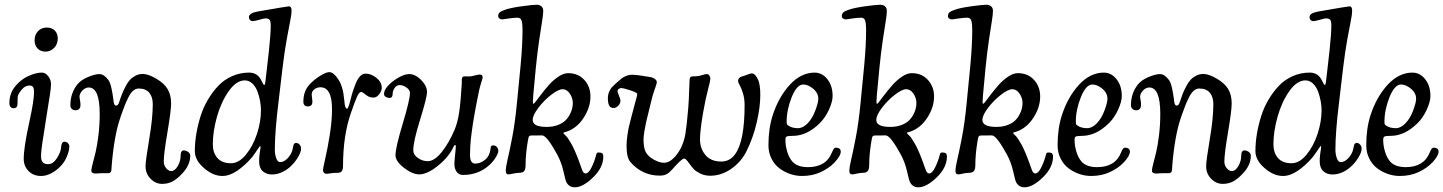

<svg xmlns="http://www.w3.org/2000/svg" viewBox="-20 -737 6149 818"><path d="M127.4 -564.9Q127.4 -589.4 142.3 -604.5Q157.2 -619.6 179.2 -619.6Q200.7 -619.6 213.4 -606.9Q226.1 -594.2 226.1 -573.2Q226.1 -548.8 210.7 -533Q195.3 -517.1 173.8 -517.1Q152.8 -517.1 140.1 -530.5Q127.4 -543.9 127.4 -564.9ZM105 -217.3Q125 -308.6 125 -344.2Q125 -359.9 120.6 -366.2Q116.2 -372.6 106.4 -372.6Q91.3 -372.6 80.1 -362.8Q69.8 -353.5 62.5 -341.8Q55.2 -330.1 55.2 -321.3Q55.2 -290 53.2 -285.2Q49.3 -275.9 39.6 -275.9Q20 -275.9 20 -298.3Q20 -340.8 47.6 -372.6Q75.2 -404.3 113.8 -418.5Q138.7 -427.7 158.7 -427.7Q173.8 -427.7 185.5 -412.4Q197.3 -397 197.3 -378.9Q197.3 -369.1 196 -357.9Q194.8 -346.7 192.9 -334.7Q190.9 -322.8 185.3 -287.4Q179.7 -252 173.8 -214.4Q171.9 -200.2 167.7 -174.6Q163.6 -148.9 161.1 -133.1Q158.7 -117.2 156.7 -99.4Q154.8 -81.5 154.8 -71.3Q154.8 -54.2 161.9 -45.9Q168.9 -37.6 185.1 -37.6Q206.1 -37.6 222.4 -63Q238.8 -88.4 240.2 -108.9Q241.7 -133.3 255.4 -133.3Q262.7 -133.3 269 -127.4Q275.4 -121.6 275.4 -112.8Q275.4 -93.8 262.9 -65.4Q250.5 -37.1 223.1 -15.1Q188.5 12.7 154.8 12.7Q122.1 12.7 101.6 -8.3Q81.1 -29.3 81.1 -60.5Q81.1 -108.9 105 -217.3Z M588.4 -421.9Q611.3 -421.9 645.3 -402.1Q679.2 -382.3 693.8 -357.9Q709 -333 709 -296.4Q709 -265.6 693.4 -173.8Q677.7 -82 677.7 -48.3Q677.7 -32.7 687.7 -20.5Q697.8 -8.3 709.5 -8.3Q725.1 -8.3 737.3 -29.5Q749.5 -50.8 749.5 -73.2Q749.5 -96.2 763.2 -96.2Q767.6 -96.2 773.4 -94.2Q780.8 -91.8 785.6 -86.2Q790.5 -80.6 790.5 -73.2Q790.5 -33.7 756.3 2.4Q735.4 24.9 715.8 35.6Q696.3 46.4 670.4 46.4Q643.1 46.4 621.6 24.7Q600.1 2.9 600.1 -28.3Q600.1 -52.2 615.5 -142.8Q630.9 -233.4 630.9 -293.5Q630.9 -323.7 616 -341.8Q601.1 -359.9 570.8 -359.9Q558.1 -359.9 547.1 -350.3Q536.1 -340.8 526.6 -321.5Q517.1 -302.2 510.7 -285.9Q504.4 -269.5 495.1 -243.2Q493.7 -238.3 492.7 -235.8Q466.3 -160.2 455.6 -29.3Q455.6 -27.3 455.3 -22.5Q455.1 -17.6 454.8 -15.1Q454.6 -12.7 453.9 -9Q453.1 -5.4 451.7 -3.7Q450.2 -2 447.5 -0.5Q444.8 1 441.4 1H410.2Q404.8 1 397 1.7Q389.2 2.4 387.7 2.4Q369.1 2.4 369.1 -10.7Q369.1 -17.6 374.8 -39.3Q380.4 -61 387 -87.6Q393.6 -114.3 399.2 -159.4Q404.8 -204.6 404.8 -252Q404.8 -364.3 357.9 -364.3Q343.3 -364.3 331.1 -351.3Q318.8 -338.4 318.8 -325.2Q318.8 -319.3 320.8 -310.3Q322.8 -301.3 322.8 -289.1Q322.8 -278.3 316.9 -272.7Q311 -267.1 302.2 -267.1Q292.5 -267.1 286.1 -272.9Q279.8 -278.8 279.8 -288.6Q279.8 -338.4 308.1 -375.5Q323.2 -395.5 353.8 -408.4Q384.3 -421.4 403.3 -421.4Q422.9 -421.4 441.4 -396.5Q445.8 -391.1 449.2 -381.3Q452.6 -371.6 455.3 -358.9Q458 -346.2 459.5 -337.2Q460.9 -328.1 462.6 -315.4Q464.4 -302.7 464.4 -301.8Q466.8 -287.1 474.6 -287.1Q482.9 -287.1 487.3 -300.8Q494.6 -323.2 500.5 -337.9Q506.3 -352.5 515.6 -370.1Q524.9 -387.7 534.4 -397.7Q543.9 -407.7 557.9 -414.8Q571.8 -421.9 588.4 -421.9Z M810.1 -92.8Q810.1 -128.9 816.4 -167Q822.8 -205.1 834.7 -242.7Q846.7 -280.3 866.5 -313.5Q886.2 -346.7 910.9 -372.3Q935.5 -397.9 969.2 -412.8Q1002.9 -427.7 1041.5 -427.7Q1077.6 -427.7 1093.8 -393.6Q1102.1 -375 1105.5 -375Q1108.9 -375 1110.4 -386.7L1116.7 -441.4Q1138.7 -622.6 1131.8 -646.5Q1128.4 -658.7 1111.8 -658.7Q1104.5 -658.7 1084.7 -652.8Q1064.9 -647 1057.1 -647Q1049.8 -647 1045.2 -651.9Q1040.5 -656.7 1040.5 -664.1Q1040.5 -681.2 1078.1 -688Q1204.6 -710 1210.9 -710Q1222.2 -710 1222.2 -691.4Q1222.2 -676.3 1216.8 -650.4Q1211.4 -624.5 1201.7 -570.1Q1191.9 -515.6 1183.6 -446.8L1166.5 -301.8Q1150.9 -175.8 1150.9 -98.6Q1150.9 -80.6 1156.7 -63.5Q1162.6 -46.4 1173.3 -46.4Q1189.5 -46.4 1204.3 -61.5Q1219.2 -76.7 1225.6 -96.7Q1227.1 -101.1 1229 -112.8Q1231.4 -128.4 1241.7 -128.4Q1249 -128.4 1255.9 -121.3Q1262.7 -114.3 1262.7 -103Q1262.7 -88.9 1248.5 -65.4Q1234.4 -42 1212.9 -23.4Q1177.2 6.3 1138.2 6.3Q1114.7 6.3 1099.4 -7.6Q1084 -21.5 1084 -49.8Q1084 -64.5 1086.2 -82.3Q1088.4 -100.1 1089.6 -106Q1090.8 -111.8 1088.9 -115.2Q1087.4 -115.2 1081.3 -106.2Q1075.2 -97.2 1065.7 -83.3Q1056.2 -69.3 1048.8 -61.5Q1022.5 -31.2 990.2 -9.3Q958 12.7 927.2 12.7Q887.7 12.7 848.9 -21Q810.1 -54.7 810.1 -92.8ZM964.4 -41.5Q997.6 -41.5 1027.6 -77.9Q1057.6 -114.3 1074.7 -166.3Q1091.8 -218.3 1091.8 -267.6Q1091.8 -285.6 1088.1 -306.2Q1084.5 -326.7 1076.9 -347.2Q1069.3 -367.7 1055.2 -381.1Q1041 -394.5 1022.9 -394.5Q986.8 -394.5 954.3 -348.4Q921.9 -302.2 904.3 -239.5Q886.7 -176.8 886.7 -122.1Q886.7 -86.4 906 -64Q925.3 -41.5 964.4 -41.5Z M1537.6 -423.3Q1561 -423.3 1583.7 -405.3Q1606.4 -387.2 1606.4 -362.8Q1606.4 -349.6 1595.5 -335.4Q1584.5 -321.3 1571.8 -321.3Q1557.6 -321.3 1547.6 -327.1Q1537.6 -333 1530.8 -339.1Q1523.9 -345.2 1518.6 -345.2Q1510.3 -345.2 1501.2 -325.2Q1492.2 -305.2 1475.1 -255.9Q1441.4 -159.2 1441.4 -29.3Q1441.4 -16.1 1436.3 -8.1Q1431.2 0 1415 -0.5Q1404.8 -1 1390.6 1.2Q1376.5 3.4 1373.5 3.4Q1365.7 3.9 1360.8 -0.7Q1356 -5.4 1356 -12.2Q1356 -19.5 1365.7 -61.3Q1375.5 -103 1385 -162.6Q1394.5 -222.2 1394.5 -272Q1394.5 -365.2 1345.2 -365.2Q1330.1 -365.2 1319.1 -356.4Q1308.1 -347.7 1308.1 -335Q1308.1 -328.1 1309.6 -319.1Q1311 -310.1 1311 -304.2Q1311 -283.7 1291.5 -283.7Q1272.5 -283.7 1272.5 -303.7Q1272.5 -348.1 1297.4 -375.5Q1317.9 -397.9 1343.8 -413.8Q1369.6 -429.7 1382.8 -429.7Q1401.9 -429.7 1422.9 -396.5Q1430.7 -384.8 1436 -367.7Q1441.4 -350.6 1443.1 -338.6Q1444.8 -326.7 1446.8 -310.1Q1448.7 -293.5 1448.7 -292Q1451.7 -273.9 1459 -273.9Q1461.9 -273.9 1467.8 -291Q1475.1 -320.3 1480 -337.2Q1484.9 -354 1493.9 -377.2Q1502.9 -400.4 1513.7 -411.9Q1524.4 -423.3 1537.6 -423.3Z M1766.1 5.9Q1737.3 5.9 1701.2 -22Q1665 -49.8 1665 -75.7Q1665 -107.9 1695.8 -210.2Q1726.6 -312.5 1726.6 -340.8Q1726.6 -355 1709.5 -365.7Q1696.3 -374.5 1683.1 -374.5Q1669.9 -374.5 1661.4 -362.3Q1652.8 -350.1 1652.8 -336.4Q1652.8 -319.8 1639.6 -319.8Q1631.3 -319.8 1623.8 -324Q1616.2 -328.1 1616.2 -336.4Q1616.2 -356.4 1640.6 -379.4Q1659.7 -397 1682.6 -409.2Q1705.6 -421.4 1723.6 -421.4Q1750 -421.4 1775.4 -395Q1799.3 -370.1 1799.3 -344.7Q1799.3 -322.3 1770 -228Q1740.7 -133.8 1740.7 -97.2Q1740.7 -77.6 1760.3 -64Q1779.8 -50.3 1801.8 -50.3Q1831.1 -50.3 1862.1 -89.4Q1893.1 -128.4 1916.5 -183.6Q1929.7 -214.4 1936.3 -259Q1942.9 -303.7 1947.3 -379.9Q1947.8 -384.3 1947.5 -388.4Q1947.3 -392.6 1947.5 -397Q1947.8 -401.4 1948.5 -404.5Q1949.2 -407.7 1951.9 -409.7Q1954.6 -411.6 1959 -411.6Q1960.4 -411.6 1965.6 -411.6Q1970.7 -411.6 1975.3 -411.6Q1980 -411.6 1983.4 -411.6Q1987.8 -411.6 2002.7 -415.5Q2017.6 -419.4 2022.5 -419.4Q2030.3 -419.4 2033.2 -416.5Q2036.1 -413.6 2036.1 -406.7Q2036.1 -403.3 2033.4 -395.3Q2030.8 -387.2 2026.1 -371.3Q2021.5 -355.5 2018.1 -336.4Q2017.1 -332 2012.5 -308.3Q2007.8 -284.7 2006.3 -276.4Q2004.9 -268.1 2000.7 -245.4Q1996.6 -222.7 1994.9 -210.7Q1993.2 -198.7 1990.2 -178Q1987.3 -157.2 1985.8 -142.8Q1984.4 -128.4 1983.4 -110.6Q1982.4 -92.8 1982.4 -77.6Q1982.4 -40 2004.4 -40Q2026.9 -40 2046.9 -56.6Q2066.9 -73.2 2070.3 -105.5Q2070.8 -109.4 2071 -111.1Q2071.3 -112.8 2073.7 -115.2Q2076.2 -117.7 2080.6 -117.7Q2090.3 -117.7 2096.7 -110.8Q2103 -104 2103 -94.2Q2103 -85 2093 -67.9Q2083 -50.8 2065.9 -34.7Q2019.5 8.3 1952.6 8.3Q1934.6 8.3 1925.3 -5.1Q1916 -18.6 1916 -38.1Q1916 -51.3 1918.9 -77.9Q1921.9 -104.5 1921.9 -113.8Q1921.9 -119.6 1918 -119.6Q1916.5 -119.6 1912.6 -112.3Q1893.1 -69.3 1846.9 -31.7Q1800.8 5.9 1766.1 5.9Z M2182.1 -295.4 2198.2 -460.4Q2206.1 -545.9 2206.1 -606.9Q2206.1 -639.2 2201.7 -650.4Q2197.3 -661.6 2185.1 -661.6Q2168.9 -661.6 2145.8 -658Q2122.6 -654.3 2120.1 -654.3Q2112.8 -654.3 2107.7 -658.2Q2102.5 -662.1 2102.5 -668Q2102.5 -677.7 2108.4 -683.6Q2114.3 -689.5 2131.3 -695.3Q2154.3 -703.6 2201.9 -710.2Q2249.5 -716.8 2266.6 -716.8Q2278.3 -716.8 2286.4 -710.2Q2294.4 -703.6 2294.4 -690.9Q2294.4 -675.8 2289.8 -647.9Q2285.2 -620.1 2277.1 -565.4Q2269 -510.7 2262.7 -446.8L2252 -332.5Q2248.5 -294.9 2252 -294.9Q2254.4 -294.9 2258.3 -299.3Q2262.2 -303.7 2269.3 -313.5Q2276.4 -323.2 2276.9 -323.7Q2302.2 -356.9 2319.1 -375.7Q2335.9 -394.5 2358.2 -409.9Q2380.4 -425.3 2400.4 -425.3Q2443.4 -425.3 2469.5 -396.5Q2495.6 -367.7 2495.6 -325.7Q2495.6 -280.8 2467.5 -236.6Q2439.5 -192.4 2396 -176.8Q2394 -176.3 2391.6 -175.5Q2389.2 -174.8 2387.5 -174.3Q2385.7 -173.8 2384 -173.3Q2382.3 -172.9 2381.3 -172.1Q2380.4 -171.4 2380.4 -170.4Q2380.4 -168.9 2383.3 -165.8Q2386.2 -162.6 2390.4 -158.9Q2394.5 -155.3 2396.5 -152.3Q2401.9 -144.5 2407.5 -135.5Q2413.1 -126.5 2417.2 -118.9Q2421.4 -111.3 2426.5 -99.9Q2431.6 -88.4 2434.3 -82Q2437 -75.7 2441.9 -63Q2446.8 -50.3 2448.2 -46.1Q2449.7 -42 2454.3 -29.1Q2459 -16.1 2459.5 -14.6Q2464.8 2 2475.1 2Q2487.3 2 2499.8 -22.9Q2512.2 -47.9 2519 -73.7Q2520.5 -79.1 2521 -81.1Q2521.5 -83 2523.4 -85.2Q2525.4 -87.4 2528.8 -87.4Q2540.5 -87.4 2545.4 -84Q2550.3 -80.6 2550.3 -69.3Q2550.3 -23.4 2506.8 18.8Q2463.4 61 2428.7 61Q2402.8 61 2391.6 36.1Q2389.2 30.8 2380.4 -7.6Q2371.6 -45.9 2354.5 -77.6Q2309.6 -160.2 2289.6 -160.2Q2285.6 -160.2 2266.6 -159.9Q2247.6 -159.7 2243.2 -159.7Q2241.2 -159.7 2240 -159.4Q2238.8 -159.2 2237.5 -158.7Q2236.3 -158.2 2235.4 -157.5Q2234.4 -156.7 2233.9 -156Q2233.4 -155.3 2232.7 -153.6Q2231.9 -151.9 2231.7 -150.9Q2231.4 -149.9 2231 -147.5Q2230.5 -145 2230.2 -143.8Q2230 -142.6 2229.5 -139.4Q2229 -136.2 2228.5 -134.8Q2219.2 -79.1 2219.2 -33.7Q2219.2 -15.6 2213.4 -8.5Q2207.5 -1.5 2195.8 -1Q2179.2 -0.5 2166 2.7Q2152.8 5.9 2146.5 5.9Q2134.8 5.9 2134.8 -7.8Q2134.8 -25.4 2142.3 -56.6Q2149.9 -87.9 2162.1 -150.9Q2174.3 -213.9 2182.1 -295.4ZM2249.5 -226.1Q2249.5 -196.3 2308.6 -196.3Q2335 -196.3 2355.5 -203.9Q2376 -211.4 2387.9 -222.9Q2399.9 -234.4 2407.5 -248.8Q2415 -263.2 2417.7 -275.4Q2420.4 -287.6 2420.4 -298.3Q2420.4 -319.3 2407.7 -338.1Q2395 -356.9 2377 -356.9Q2359.4 -356.9 2328.6 -333.3Q2297.9 -309.6 2273.7 -277.8Q2249.5 -246.1 2249.5 -226.1Z M2791 11.2Q2716.3 11.2 2666.5 -45.9Q2649.4 -64.9 2649.4 -115.7Q2649.4 -137.2 2653.1 -161.4Q2656.7 -185.5 2659.7 -198.5Q2662.6 -211.4 2670.4 -240.7Q2678.2 -270 2679.7 -275.4Q2681.2 -282.2 2685.3 -296.9Q2689.5 -311.5 2692.1 -321.8Q2694.8 -332 2694.8 -336.9Q2694.8 -342.3 2665.8 -352.1Q2636.7 -361.8 2626 -361.8Q2620.6 -361.8 2615.7 -357.9Q2610.8 -354 2610.8 -349.6Q2610.8 -344.7 2617.2 -329.1Q2623.5 -313.5 2623.5 -308.6Q2623.5 -296.4 2614 -286.6Q2604.5 -276.9 2594.2 -276.9Q2581.1 -276.9 2575.4 -287.1Q2569.8 -297.4 2569.8 -318.4Q2569.8 -333.5 2575.2 -345.9Q2580.6 -358.4 2586.2 -364.5Q2591.8 -370.6 2603 -380.9Q2621.1 -397 2627.7 -402.3Q2634.3 -407.7 2646.7 -413.1Q2659.2 -418.5 2673.8 -418.5Q2694.3 -418.5 2750.5 -408.7Q2762.2 -406.7 2770.3 -400.4Q2778.3 -394 2778.3 -387.7Q2778.3 -382.8 2774.7 -372.1Q2771 -361.3 2765.4 -344.7Q2759.8 -328.1 2756.3 -313Q2753.4 -299.8 2745.6 -269Q2737.8 -238.3 2733.6 -220.5Q2729.5 -202.6 2725.6 -179.7Q2721.7 -156.7 2721.7 -142.1Q2721.7 -107.9 2731 -89.4Q2741.2 -70.3 2765.6 -56.9Q2790 -43.5 2809.1 -43.5Q2828.6 -43.5 2847.4 -61Q2866.2 -78.6 2879.4 -103.5Q2894 -132.3 2899.7 -164.3Q2905.3 -196.3 2912.1 -275.4Q2915 -312 2916 -349.6Q2917 -387.2 2918 -397Q2918.5 -400.9 2918.7 -402.3Q2918.9 -403.8 2920.2 -406.5Q2921.4 -409.2 2924.6 -410.4Q2927.7 -411.6 2932.6 -411.6Q2955.1 -411.6 2969.5 -416.5Q2983.9 -421.4 2991.2 -421.4Q2997.6 -421.4 3002 -415.3Q3006.3 -409.2 3006.3 -402.3Q3006.3 -397.5 3003.2 -383.3Q3000 -369.1 2994.6 -348.1Q2989.3 -327.1 2986.3 -313Q2962.4 -196.8 2962.4 -142.1Q2962.4 -104 2985.6 -76.4Q3008.8 -48.8 3052.7 -48.8Q3089.8 -48.8 3112.3 -80.6Q3152.3 -136.2 3152.3 -288.6Q3152.3 -316.9 3145.5 -339.1Q3138.7 -361.3 3131.6 -373.8Q3124.5 -386.2 3124.5 -390.6Q3124.5 -406.7 3140.6 -411.1Q3150.4 -413.6 3163.8 -418.9Q3177.2 -424.3 3182.6 -424.3Q3198.2 -424.3 3210.4 -396Q3219.2 -375 3219.2 -332Q3219.2 -282.2 3204.3 -216.8Q3189.5 -151.4 3160.6 -93.3Q3137.7 -46.9 3095.2 -17.6Q3052.7 11.7 3005.9 11.7Q2982.4 11.7 2963.4 2.2Q2944.3 -7.3 2936.5 -15.6Q2928.7 -23.9 2918 -38.6Q2916 -41.5 2915 -42.5Q2901.9 -61.5 2895 -61.5Q2884.3 -61.5 2844.7 -16.1Q2834 -3.4 2822 3.9Q2810.1 11.2 2791 11.2Z M3451.2 -427.7Q3474.6 -427.7 3493.2 -412.1Q3527.3 -381.8 3527.3 -328.1Q3527.3 -303.7 3511.5 -269.3Q3495.6 -234.9 3472.2 -211.9Q3417.5 -158.2 3357.9 -158.2Q3337.9 -158.2 3332 -155.5Q3326.2 -152.8 3326.2 -141.6Q3326.2 -115.7 3334.2 -89.6Q3342.3 -63.5 3356.9 -47.4Q3377.9 -24.9 3422.4 -24.9Q3499.5 -24.9 3524.4 -87.4Q3529.3 -99.1 3532.7 -103.5Q3536.1 -107.9 3541 -107.9Q3548.3 -107.9 3554.2 -105Q3562 -101.1 3562 -90.8Q3562 -73.7 3536.6 -45.9Q3513.2 -21 3477.5 -4.2Q3441.9 12.7 3397 12.7Q3371.1 12.7 3346.2 4.2Q3321.3 -4.4 3300.5 -20Q3279.8 -35.6 3266.8 -61.3Q3253.9 -86.9 3253.9 -118.2Q3253.9 -189.5 3272 -245.6Q3296.9 -323.2 3344.7 -375.5Q3392.6 -427.7 3451.2 -427.7ZM3339.8 -201.2Q3355 -190.9 3379.9 -190.9Q3400.9 -190.9 3421.1 -211.9Q3441.4 -232.9 3453.6 -266.1Q3466.3 -299.8 3466.3 -316.4Q3466.3 -345.2 3436 -365.2Q3418.9 -377 3401.9 -377Q3375 -377 3353 -323.2Q3331.5 -269 3331.5 -219.2Q3331.5 -210 3332.8 -207.5Q3334 -205.1 3339.8 -201.2Z M3646 -295.4 3662.1 -460.4Q3669.9 -545.9 3669.9 -606.9Q3669.9 -639.2 3665.5 -650.4Q3661.1 -661.6 3648.9 -661.6Q3632.8 -661.6 3609.6 -658Q3586.4 -654.3 3584 -654.3Q3576.7 -654.3 3571.5 -658.2Q3566.4 -662.1 3566.4 -668Q3566.4 -677.7 3572.3 -683.6Q3578.1 -689.5 3595.2 -695.3Q3618.2 -703.6 3665.8 -710.2Q3713.4 -716.8 3730.5 -716.8Q3742.2 -716.8 3750.2 -710.2Q3758.3 -703.6 3758.3 -690.9Q3758.3 -675.8 3753.7 -647.9Q3749 -620.1 3741 -565.4Q3732.9 -510.7 3726.6 -446.8L3715.8 -332.5Q3712.4 -294.9 3715.8 -294.9Q3718.3 -294.9 3722.2 -299.3Q3726.1 -303.7 3733.2 -313.5Q3740.2 -323.2 3740.7 -323.7Q3766.1 -356.9 3783 -375.7Q3799.8 -394.5 3822 -409.9Q3844.2 -425.3 3864.3 -425.3Q3907.2 -425.3 3933.3 -396.5Q3959.5 -367.7 3959.5 -325.7Q3959.5 -280.8 3931.4 -236.6Q3903.3 -192.4 3859.9 -176.8Q3857.9 -176.3 3855.5 -175.5Q3853 -174.8 3851.3 -174.3Q3849.6 -173.8 3847.9 -173.3Q3846.2 -172.9 3845.2 -172.1Q3844.2 -171.4 3844.2 -170.4Q3844.2 -168.9 3847.2 -165.8Q3850.1 -162.6 3854.2 -158.9Q3858.4 -155.3 3860.4 -152.3Q3865.7 -144.5 3871.3 -135.5Q3877 -126.5 3881.1 -118.9Q3885.3 -111.3 3890.4 -99.9Q3895.5 -88.4 3898.2 -82Q3900.9 -75.7 3905.8 -63Q3910.6 -50.3 3912.1 -46.1Q3913.6 -42 3918.2 -29.1Q3922.9 -16.1 3923.3 -14.6Q3928.7 2 3939 2Q3951.2 2 3963.6 -22.9Q3976.1 -47.9 3982.9 -73.7Q3984.4 -79.1 3984.9 -81.1Q3985.4 -83 3987.3 -85.2Q3989.3 -87.4 3992.7 -87.4Q4004.4 -87.4 4009.3 -84Q4014.2 -80.6 4014.2 -69.3Q4014.2 -23.4 3970.7 18.8Q3927.2 61 3892.6 61Q3866.7 61 3855.5 36.1Q3853 30.8 3844.2 -7.6Q3835.4 -45.9 3818.4 -77.6Q3773.4 -160.2 3753.4 -160.2Q3749.5 -160.2 3730.5 -159.9Q3711.4 -159.7 3707 -159.7Q3705.1 -159.7 3703.9 -159.4Q3702.6 -159.2 3701.4 -158.7Q3700.2 -158.2 3699.2 -157.5Q3698.2 -156.7 3697.8 -156Q3697.3 -155.3 3696.5 -153.6Q3695.8 -151.9 3695.6 -150.9Q3695.3 -149.9 3694.8 -147.5Q3694.3 -145 3694.1 -143.8Q3693.8 -142.6 3693.4 -139.4Q3692.9 -136.2 3692.4 -134.8Q3683.1 -79.1 3683.1 -33.7Q3683.1 -15.6 3677.2 -8.5Q3671.4 -1.5 3659.7 -1Q3643.1 -0.5 3629.9 2.7Q3616.7 5.9 3610.4 5.9Q3598.6 5.9 3598.6 -7.8Q3598.6 -25.4 3606.2 -56.6Q3613.8 -87.9 3626 -150.9Q3638.2 -213.9 3646 -295.4ZM3713.4 -226.1Q3713.4 -196.3 3772.5 -196.3Q3798.8 -196.3 3819.3 -203.9Q3839.8 -211.4 3851.8 -222.9Q3863.8 -234.4 3871.3 -248.8Q3878.9 -263.2 3881.6 -275.4Q3884.3 -287.6 3884.3 -298.3Q3884.3 -319.3 3871.6 -338.1Q3858.9 -356.9 3840.8 -356.9Q3823.2 -356.9 3792.5 -333.3Q3761.7 -309.6 3737.5 -277.8Q3713.4 -246.1 3713.4 -226.1Z M4098.1 -295.4 4114.3 -460.4Q4122.1 -545.9 4122.1 -606.9Q4122.1 -639.2 4117.7 -650.4Q4113.3 -661.6 4101.1 -661.6Q4085 -661.6 4061.8 -658Q4038.6 -654.3 4036.1 -654.3Q4028.8 -654.3 4023.7 -658.2Q4018.6 -662.1 4018.6 -668Q4018.6 -677.7 4024.4 -683.6Q4030.3 -689.5 4047.4 -695.3Q4070.3 -703.6 4117.9 -710.2Q4165.5 -716.8 4182.6 -716.8Q4194.3 -716.8 4202.4 -710.2Q4210.4 -703.6 4210.4 -690.9Q4210.4 -675.8 4205.8 -647.9Q4201.2 -620.1 4193.1 -565.4Q4185.1 -510.7 4178.7 -446.8L4168 -332.5Q4164.6 -294.9 4168 -294.9Q4170.4 -294.9 4174.3 -299.3Q4178.2 -303.7 4185.3 -313.5Q4192.4 -323.2 4192.9 -323.7Q4218.3 -356.9 4235.1 -375.7Q4252 -394.5 4274.2 -409.9Q4296.4 -425.3 4316.4 -425.3Q4359.4 -425.3 4385.5 -396.5Q4411.6 -367.7 4411.6 -325.7Q4411.6 -280.8 4383.5 -236.6Q4355.5 -192.4 4312 -176.8Q4310.1 -176.3 4307.6 -175.5Q4305.2 -174.8 4303.5 -174.3Q4301.8 -173.8 4300 -173.3Q4298.3 -172.9 4297.4 -172.1Q4296.4 -171.4 4296.4 -170.4Q4296.4 -168.9 4299.3 -165.8Q4302.2 -162.6 4306.4 -158.9Q4310.5 -155.3 4312.5 -152.3Q4317.9 -144.5 4323.5 -135.5Q4329.1 -126.5 4333.3 -118.9Q4337.4 -111.3 4342.5 -99.9Q4347.7 -88.4 4350.3 -82Q4353 -75.7 4357.9 -63Q4362.8 -50.3 4364.3 -46.1Q4365.7 -42 4370.4 -29.1Q4375 -16.1 4375.5 -14.6Q4380.9 2 4391.1 2Q4403.3 2 4415.8 -22.9Q4428.2 -47.9 4435.1 -73.7Q4436.5 -79.1 4437 -81.1Q4437.5 -83 4439.5 -85.2Q4441.4 -87.4 4444.8 -87.4Q4456.5 -87.4 4461.4 -84Q4466.3 -80.6 4466.3 -69.3Q4466.3 -23.4 4422.9 18.8Q4379.4 61 4344.7 61Q4318.8 61 4307.6 36.1Q4305.2 30.8 4296.4 -7.6Q4287.6 -45.9 4270.5 -77.6Q4225.6 -160.2 4205.6 -160.2Q4201.7 -160.2 4182.6 -159.9Q4163.6 -159.7 4159.2 -159.7Q4157.2 -159.7 4156 -159.4Q4154.8 -159.2 4153.6 -158.7Q4152.3 -158.2 4151.4 -157.5Q4150.4 -156.7 4149.9 -156Q4149.4 -155.3 4148.7 -153.6Q4147.9 -151.9 4147.7 -150.9Q4147.5 -149.9 4147 -147.5Q4146.5 -145 4146.2 -143.8Q4146 -142.6 4145.5 -139.4Q4145 -136.2 4144.5 -134.8Q4135.3 -79.1 4135.3 -33.7Q4135.3 -15.6 4129.4 -8.5Q4123.5 -1.5 4111.8 -1Q4095.2 -0.5 4082 2.7Q4068.8 5.9 4062.5 5.9Q4050.8 5.9 4050.8 -7.8Q4050.8 -25.4 4058.3 -56.6Q4065.9 -87.9 4078.1 -150.9Q4090.3 -213.9 4098.1 -295.4ZM4165.5 -226.1Q4165.5 -196.3 4224.6 -196.3Q4251 -196.3 4271.5 -203.9Q4292 -211.4 4304 -222.9Q4315.9 -234.4 4323.5 -248.8Q4331.1 -263.2 4333.7 -275.4Q4336.4 -287.6 4336.4 -298.3Q4336.4 -319.3 4323.7 -338.1Q4311 -356.9 4293 -356.9Q4275.4 -356.9 4244.6 -333.3Q4213.9 -309.6 4189.7 -277.8Q4165.5 -246.1 4165.5 -226.1Z M4683.1 -427.7Q4706.5 -427.7 4725.1 -412.1Q4759.3 -381.8 4759.3 -328.1Q4759.3 -303.7 4743.4 -269.3Q4727.5 -234.9 4704.1 -211.9Q4649.4 -158.2 4589.8 -158.2Q4569.8 -158.2 4564 -155.5Q4558.1 -152.8 4558.1 -141.6Q4558.1 -115.7 4566.2 -89.6Q4574.2 -63.5 4588.9 -47.4Q4609.9 -24.9 4654.3 -24.9Q4731.4 -24.9 4756.3 -87.4Q4761.2 -99.1 4764.6 -103.5Q4768.1 -107.9 4772.9 -107.9Q4780.3 -107.9 4786.1 -105Q4793.9 -101.1 4793.9 -90.8Q4793.9 -73.7 4768.6 -45.9Q4745.1 -21 4709.5 -4.2Q4673.8 12.7 4628.9 12.7Q4603 12.7 4578.1 4.2Q4553.2 -4.4 4532.5 -20Q4511.7 -35.6 4498.8 -61.3Q4485.8 -86.9 4485.8 -118.2Q4485.8 -189.5 4503.9 -245.6Q4528.8 -323.2 4576.7 -375.5Q4624.5 -427.7 4683.1 -427.7ZM4571.8 -201.2Q4586.9 -190.9 4611.8 -190.9Q4632.8 -190.9 4653.1 -211.9Q4673.3 -232.9 4685.5 -266.1Q4698.2 -299.8 4698.2 -316.4Q4698.2 -345.2 4668 -365.2Q4650.9 -377 4633.8 -377Q4606.9 -377 4585 -323.2Q4563.5 -269 4563.5 -219.2Q4563.5 -210 4564.7 -207.5Q4565.9 -205.1 4571.8 -201.2Z M5106.9 -421.9Q5129.9 -421.9 5163.8 -402.1Q5197.8 -382.3 5212.4 -357.9Q5227.5 -333 5227.5 -296.4Q5227.5 -265.6 5211.9 -173.8Q5196.3 -82 5196.3 -48.3Q5196.3 -32.7 5206.3 -20.5Q5216.3 -8.3 5228 -8.3Q5243.7 -8.3 5255.9 -29.5Q5268.1 -50.8 5268.1 -73.2Q5268.1 -96.2 5281.7 -96.2Q5286.1 -96.2 5292 -94.2Q5299.3 -91.8 5304.2 -86.2Q5309.1 -80.6 5309.1 -73.2Q5309.1 -33.7 5274.9 2.4Q5253.9 24.9 5234.4 35.6Q5214.8 46.4 5189 46.4Q5161.6 46.4 5140.1 24.7Q5118.7 2.9 5118.7 -28.3Q5118.7 -52.2 5134 -142.8Q5149.4 -233.4 5149.4 -293.5Q5149.4 -323.7 5134.5 -341.8Q5119.6 -359.9 5089.4 -359.9Q5076.7 -359.9 5065.7 -350.3Q5054.7 -340.8 5045.2 -321.5Q5035.6 -302.2 5029.3 -285.9Q5022.9 -269.5 5013.7 -243.2Q5012.2 -238.3 5011.2 -235.8Q4984.9 -160.2 4974.1 -29.3Q4974.1 -27.3 4973.9 -22.5Q4973.6 -17.6 4973.4 -15.1Q4973.1 -12.7 4972.4 -9Q4971.7 -5.4 4970.2 -3.7Q4968.8 -2 4966.1 -0.5Q4963.4 1 4960 1H4928.7Q4923.3 1 4915.5 1.7Q4907.7 2.4 4906.2 2.4Q4887.7 2.4 4887.7 -10.7Q4887.7 -17.6 4893.3 -39.3Q4898.9 -61 4905.5 -87.6Q4912.1 -114.3 4917.7 -159.4Q4923.3 -204.6 4923.3 -252Q4923.3 -364.3 4876.5 -364.3Q4861.8 -364.3 4849.6 -351.3Q4837.4 -338.4 4837.4 -325.2Q4837.4 -319.3 4839.4 -310.3Q4841.3 -301.3 4841.3 -289.1Q4841.3 -278.3 4835.4 -272.7Q4829.6 -267.1 4820.8 -267.1Q4811 -267.1 4804.7 -272.9Q4798.3 -278.8 4798.3 -288.6Q4798.3 -338.4 4826.7 -375.5Q4841.8 -395.5 4872.3 -408.4Q4902.8 -421.4 4921.9 -421.4Q4941.4 -421.4 4960 -396.5Q4964.4 -391.1 4967.8 -381.3Q4971.2 -371.6 4973.9 -358.9Q4976.6 -346.2 4978 -337.2Q4979.5 -328.1 4981.2 -315.4Q4982.9 -302.7 4982.9 -301.8Q4985.4 -287.1 4993.2 -287.1Q5001.5 -287.1 5005.9 -300.8Q5013.2 -323.2 5019 -337.9Q5024.9 -352.5 5034.2 -370.1Q5043.5 -387.7 5053 -397.7Q5062.5 -407.7 5076.4 -414.8Q5090.3 -421.9 5106.9 -421.9Z M5328.6 -92.8Q5328.6 -128.9 5335 -167Q5341.3 -205.1 5353.3 -242.7Q5365.2 -280.3 5385 -313.5Q5404.8 -346.7 5429.4 -372.3Q5454.1 -397.9 5487.8 -412.8Q5521.5 -427.7 5560.1 -427.7Q5596.2 -427.7 5612.3 -393.6Q5620.6 -375 5624 -375Q5627.4 -375 5628.9 -386.7L5635.3 -441.4Q5657.2 -622.6 5650.4 -646.5Q5647 -658.7 5630.4 -658.7Q5623 -658.7 5603.3 -652.8Q5583.5 -647 5575.7 -647Q5568.4 -647 5563.7 -651.9Q5559.1 -656.7 5559.1 -664.1Q5559.1 -681.2 5596.7 -688Q5723.1 -710 5729.5 -710Q5740.7 -710 5740.7 -691.4Q5740.7 -676.3 5735.4 -650.4Q5730 -624.5 5720.2 -570.1Q5710.4 -515.6 5702.1 -446.8L5685.1 -301.8Q5669.4 -175.8 5669.4 -98.6Q5669.4 -80.6 5675.3 -63.5Q5681.2 -46.4 5691.9 -46.4Q5708 -46.4 5722.9 -61.5Q5737.8 -76.7 5744.1 -96.7Q5745.6 -101.1 5747.6 -112.8Q5750 -128.4 5760.3 -128.4Q5767.6 -128.4 5774.4 -121.3Q5781.2 -114.3 5781.2 -103Q5781.2 -88.9 5767.1 -65.4Q5752.9 -42 5731.4 -23.4Q5695.8 6.3 5656.7 6.3Q5633.3 6.3 5617.9 -7.6Q5602.5 -21.5 5602.5 -49.8Q5602.5 -64.5 5604.7 -82.3Q5606.9 -100.1 5608.2 -106Q5609.4 -111.8 5607.4 -115.2Q5606 -115.2 5599.9 -106.2Q5593.8 -97.2 5584.2 -83.3Q5574.7 -69.3 5567.4 -61.5Q5541 -31.2 5508.8 -9.3Q5476.6 12.7 5445.8 12.7Q5406.2 12.7 5367.4 -21Q5328.6 -54.7 5328.6 -92.8ZM5482.9 -41.5Q5516.1 -41.5 5546.1 -77.9Q5576.2 -114.3 5593.3 -166.3Q5610.4 -218.3 5610.4 -267.6Q5610.4 -285.6 5606.7 -306.2Q5603 -326.7 5595.5 -347.2Q5587.9 -367.7 5573.7 -381.1Q5559.6 -394.5 5541.5 -394.5Q5505.4 -394.5 5472.9 -348.4Q5440.4 -302.2 5422.9 -239.5Q5405.3 -176.8 5405.3 -122.1Q5405.3 -86.4 5424.6 -64Q5443.8 -41.5 5482.9 -41.5Z M5998 -427.7Q6021.5 -427.7 6040 -412.1Q6074.2 -381.8 6074.2 -328.1Q6074.2 -303.7 6058.3 -269.3Q6042.5 -234.9 6019 -211.9Q5964.4 -158.2 5904.8 -158.2Q5884.8 -158.2 5878.9 -155.5Q5873 -152.8 5873 -141.6Q5873 -115.7 5881.1 -89.6Q5889.2 -63.5 5903.8 -47.4Q5924.8 -24.9 5969.2 -24.9Q6046.4 -24.9 6071.3 -87.4Q6076.2 -99.1 6079.6 -103.5Q6083 -107.9 6087.9 -107.9Q6095.2 -107.9 6101.1 -105Q6108.9 -101.1 6108.9 -90.8Q6108.9 -73.7 6083.5 -45.9Q6060.1 -21 6024.4 -4.2Q5988.8 12.7 5943.8 12.7Q5918 12.7 5893.1 4.2Q5868.2 -4.4 5847.4 -20Q5826.7 -35.6 5813.7 -61.3Q5800.8 -86.9 5800.8 -118.2Q5800.8 -189.5 5818.8 -245.6Q5843.8 -323.2 5891.6 -375.5Q5939.5 -427.7 5998 -427.7ZM5886.7 -201.2Q5901.9 -190.9 5926.8 -190.9Q5947.8 -190.9 5968 -211.9Q5988.3 -232.9 6000.5 -266.1Q6013.2 -299.8 6013.2 -316.4Q6013.2 -345.2 5982.9 -365.2Q5965.8 -377 5948.7 -377Q5921.9 -377 5899.9 -323.2Q5878.4 -269 5878.4 -219.2Q5878.4 -210 5879.6 -207.5Q5880.9 -205.1 5886.7 -201.2Z"/></svg>

Font: Cooper*
Style: Italic
Weight: 400
Italic angle: -7°
Designer: Owen Earl
Foundry: indestructible type*
Version: Version 0.001